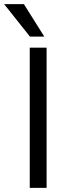

<svg xmlns="http://www.w3.org/2000/svg" viewBox="-60 -903 327 923"><path d="M164 0H83V-674H164ZM153 -727H84L-40 -883H55Z"/></svg>

Font: Hind Siliguri
Style: Regular
Weight: 400
Designer: Jyotish Sonowal
Foundry: Indian Type Foundry
Version: Version 1.000;PS 1.0;hotconv 1.0.86;makeotf.lib2.5.63406; tt